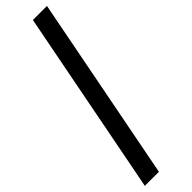

<svg xmlns="http://www.w3.org/2000/svg" viewBox="-316 -797 907 907"><g transform="rotate(-45 137.0 -344.0)"><path d="M0 120 180 -808H274L94 120Z"/></g></svg>

Font: Encode Sans Cnd Md
Style: Regular
Weight: 500
Width: 3
Designer: Multiple Designers
Foundry: Impallari Type
Version: Version 3.002; ttfautohint (v1.8.3) -l 8 -r 50 -G 200 -x 14 